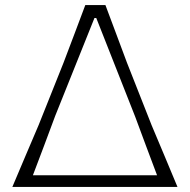

<svg xmlns="http://www.w3.org/2000/svg" viewBox="-20 -733 744 753"><path d="M28.5 0Q53 -58 79.8 -121.2Q106.5 -184.5 131.5 -242.5L229 -486.5Q254 -552 274.2 -605.8Q294.5 -659.5 314.5 -713H393.5Q413.5 -659.5 433.5 -606.2Q453.5 -553 478 -487L575 -241Q600 -182 626 -119.8Q652 -57.5 676 0ZM196.5 -278.5Q176 -223 153.5 -163.2Q131 -103.5 109 -45.5H596Q574 -103.5 552.2 -162.2Q530.5 -221 510.5 -274.5L357.5 -662.5H350.5Z"/></svg>

Font: Commissioner Loud ExtraLight
Style: Regular
Weight: 200
Designer: Kostas Bartsokas
Foundry: Kostas Bartsokas
Version: Version 1.000; ttfautohint (v1.8.3)